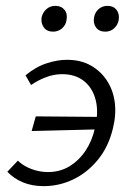

<svg xmlns="http://www.w3.org/2000/svg" viewBox="-20 -627 453 655"><path d="M129 8Q89 8 58 -5Q27 -18 5 -41L41 -79Q59 -61 87 -50.5Q115 -40 143 -40Q185 -40 217.5 -60Q250 -80 272.5 -114Q295 -148 304 -191Q317 -244 306.5 -285.5Q296 -327 266.5 -350.5Q237 -374 192 -374Q164 -374 136.5 -363.5Q109 -353 86 -337L67 -370Q102 -399 139 -411Q176 -423 208 -423Q255 -423 289 -404Q323 -385 344.5 -352.5Q366 -320 371.5 -278Q377 -236 365 -188Q350 -126 314 -82Q278 -38 230 -15Q182 8 129 8ZM88 -180 102 -230 341 -228 328 -186ZM161 -519Q140 -519 129.5 -533.5Q119 -548 122 -568Q126 -585 138.5 -596Q151 -607 169 -607Q189 -607 200 -593.5Q211 -580 207 -559Q205 -542 192 -530.5Q179 -519 161 -519ZM339 -519Q318 -519 307.5 -533.5Q297 -548 301 -568Q304 -585 316.5 -596Q329 -607 347 -607Q367 -607 377.5 -593.5Q388 -580 385 -559Q382 -542 369.5 -530.5Q357 -519 339 -519Z"/></svg>

Font: Ysabeau
Style: Italic
Weight: 400
Italic angle: -12°
Designer: Christian Thalmann (Catharsis Fonts)
Version: Version 2.000;gftools[0.9.27.dev2+g8671c4b]